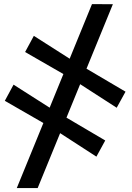

<svg xmlns="http://www.w3.org/2000/svg" viewBox="-20 -784 655 956"><path d="M63.5 152.5 438 -763.5 542 -763 167.5 152.5ZM460 -4 260 -133.5 210 -163.5 4 -282 47.5 -362.5 239.5 -240 288.5 -211.5 504 -84.5ZM561 -247.5 361 -376.5 311 -406.5 105 -525 148.5 -605.5 340.5 -483 389.5 -454.5 605 -327.5Z"/></svg>

Font: Merriweather 24pt ExtraBold
Style: Italic
Weight: 800
Italic angle: -7.8°
Version: Version 2.101